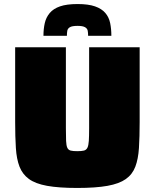

<svg xmlns="http://www.w3.org/2000/svg" viewBox="-20 -922 766 950"><path d="M362 8Q271 8 213 -2.5Q155 -13 123 -36.5Q91 -60 76.5 -97.5Q62 -135 58.5 -190Q55 -245 55 -318V-688H306V-288Q306 -248 307 -225Q308 -202 313 -191Q318 -180 329.5 -177Q341 -174 362 -174Q384 -174 395.5 -177Q407 -180 412.5 -191Q418 -202 419.5 -225Q421 -248 421 -288V-688H671V-318Q671 -245 667.5 -190Q664 -135 649.5 -97Q635 -59 602.5 -36Q570 -13 512 -2.5Q454 8 362 8ZM364 -902Q417 -902 450 -890.5Q483 -879 501 -858Q519 -837 525 -808Q531 -779 531 -745H416Q416 -759 414 -770Q412 -781 400.5 -787.5Q389 -794 364 -794Q337 -794 326 -787.5Q315 -781 313 -770Q311 -759 311 -745H195Q195 -779 201.5 -807.5Q208 -836 226 -857.5Q244 -879 277 -890.5Q310 -902 364 -902Z"/></svg>

Font: Saira SemiExpanded Black
Style: Regular
Weight: 900
Width: 6
Designer: Hector Gatti with collaboration of the Omnibus-Type team
Foundry: Omnibus-Type
Version: Version 1.101